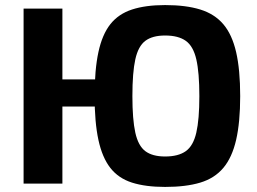

<svg xmlns="http://www.w3.org/2000/svg" viewBox="-20 -724 1014 757"><path d="M631 -704Q713 -704 769.5 -686.5Q826 -669 860.5 -628.5Q895 -588 911 -518.5Q927 -449 927 -345Q927 -242 911 -172.5Q895 -103 860.5 -62Q826 -21 769.5 -4Q713 13 631 13Q554 13 500.5 -4Q447 -21 415 -62Q383 -103 368 -172.5Q353 -242 353 -345Q353 -449 368 -518.5Q383 -588 415 -628.5Q447 -669 500.5 -686.5Q554 -704 631 -704ZM226 -690V0H73V-690ZM413 -411V-304H217V-411ZM631 -584Q581 -584 553 -563Q525 -542 513.5 -490Q502 -438 502 -345Q502 -253 513.5 -201Q525 -149 553 -128Q581 -107 631 -107Q683 -107 712.5 -128Q742 -149 754 -201Q766 -253 766 -345Q766 -438 754 -490Q742 -542 712.5 -563Q683 -584 631 -584Z"/></svg>

Font: Exo 2
Style: Bold
Weight: 700
Designer: Natanael Gama
Foundry: Natanael Gama
Version: Version 2.010